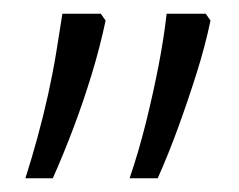

<svg xmlns="http://www.w3.org/2000/svg" viewBox="-20 -608 348 280"><path d="M169 -348Q182 -386 192.5 -428Q203 -470 211 -511Q219 -552 223 -588H280L287 -578Q279 -540 266.5 -500.5Q254 -461 240 -422.5Q226 -384 210 -348ZM17 -348Q26 -376 34.5 -407Q43 -438 50 -469.5Q57 -501 62 -531.5Q67 -562 71 -588H127L134 -578Q126 -540 114 -500.5Q102 -461 87.5 -422.5Q73 -384 57 -348Z"/></svg>

Font: Noto Sans Hebrew SemiCondensed Light
Style: Regular
Weight: 300
Width: 4
Designer: Monotype Design Team
Foundry: Monotype Imaging Inc.
Version: Version 2.003